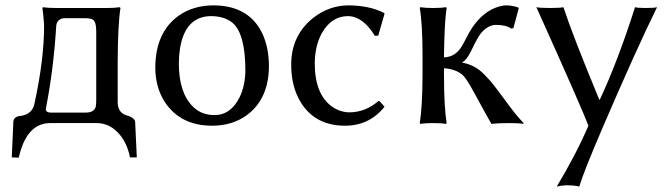

<svg xmlns="http://www.w3.org/2000/svg" viewBox="-20 -459 2498 716"><path d="M150.9 -50.8Q152.3 -39.1 169.9 -39.1H298.8Q332 -39.1 337.4 -62.5Q338.9 -71.8 338.9 -87.9V-341.8Q338.9 -378.4 325.7 -386.2Q315.9 -391.1 298.8 -391.1H217.8Q194.3 -388.2 189.9 -365.2Q180.2 -204.6 152.8 -63.5Q150.9 -54.2 150.9 -50.8ZM144.5 -364.3Q142.1 -402.3 138.2 -429.2L140.1 -432.1Q158.2 -429.2 188 -429.2H378.9Q408.7 -429.2 426.8 -432.1L429.2 -429.2Q419.4 -365.2 418.9 -229V-76.2Q419.9 -34.7 459 -26.9Q481.9 -18.1 483.9 -5.9L490.2 127.9H464.8Q451.2 59.6 406.7 23.4Q377 0 339.8 0H168Q85 0 54.2 111.8Q51.8 120.6 49.8 128.9L23.9 127.9L29.8 -4.9Q30.8 -23.4 55.2 -26.9Q57.1 -26.9 58.1 -26.9Q99.1 -33.2 107.9 -69.8Q144.5 -236.3 144.5 -364.3Z M559.1 -205.1Q559.1 -338.9 647.5 -401.4Q701.2 -438.5 774.9 -439Q909.7 -439 959.5 -331.5Q982.4 -280.8 982.9 -213.9Q982.9 -89.8 899.4 -28.8Q845.7 9.8 771 9.8Q653.8 9.8 595.2 -77.6Q559.6 -132.8 559.1 -205.1ZM768.1 -398.9Q669.9 -398.9 650.9 -275.9Q647 -250 647 -222.2Q647 -113.8 699.2 -61.5Q731.4 -29.8 779.8 -29.8Q840.8 -29.8 874 -97.2Q894.5 -140.6 895 -195.8Q895 -332 847.7 -373.5Q817.4 -398.4 768.1 -398.9Z M1277.8 -398.9Q1216.3 -398.9 1180.2 -335.4Q1154.3 -288.1 1153.8 -223.1Q1153.8 -105.5 1220.7 -59.6Q1249.5 -40.5 1283.7 -40Q1344.2 -41 1390.6 -82H1395L1414.1 -61Q1357.4 9.8 1266.6 9.8Q1152.8 9.8 1099.1 -81.5Q1065.9 -138.7 1065.9 -217.8Q1065.9 -327.1 1148.4 -392.6Q1207.5 -438.5 1278.8 -439Q1357.4 -438.5 1411.6 -411.1L1414.1 -408.2L1390.6 -326.2L1377.9 -325.2Q1334 -397.9 1277.8 -398.9Z M1555.7 -250Q1555.7 -369.1 1545.4 -429.2L1547.4 -432.1Q1565.4 -429.2 1595.7 -429.2Q1625.5 -429.2 1643.6 -432.1L1645.5 -429.2Q1637.2 -375 1635.7 -250V-245.1Q1678.2 -246.1 1702.6 -287.1Q1707.5 -294.9 1716.3 -312.5Q1730.5 -340.3 1739.7 -354Q1781.2 -416.5 1838.9 -434.1Q1855 -439 1869.6 -439Q1888.2 -438.5 1910.6 -432.1L1914.6 -428.2L1894.5 -354L1886.7 -352.1Q1867.7 -366.2 1828.6 -366.2Q1798.8 -365.2 1773.4 -335Q1760.7 -319.3 1735.4 -266.1Q1719.2 -234.4 1704.6 -227.1V-225.1Q1751 -217.3 1785.6 -181.6Q1794.9 -172.4 1807.6 -158.2Q1826.2 -136.7 1881.3 -61.5Q1906.2 -27.8 1932.6 0L1930.7 2.9Q1915 0 1878.4 0Q1838.4 0 1812.5 2.9Q1800.8 -16.6 1748.5 -112.8Q1720.2 -165 1706.5 -178.2Q1681.2 -201.2 1635.7 -204.6V-179.2Q1635.7 -63 1645.5 0L1643.6 2.9Q1625.5 0 1595.7 0Q1565.9 0 1547.4 2.9L1545.4 0Q1555.2 -61 1555.7 -179.2Z M1980 -432.1Q1994.6 -429.2 2032.2 -429.2Q2068.4 -429.2 2081.1 -432.1Q2114.7 -329.1 2214.8 -87.4H2216.8Q2284.2 -231.4 2348.1 -432.1Q2358.9 -429.2 2387.2 -429.2Q2419.9 -429.2 2430.2 -432.1Q2354 -277.3 2228.5 14.2Q2157.7 178.7 2140.1 236.8Q2123.5 231.9 2091.3 231.9Q2072.8 232.4 2056.2 236.8Q2128.9 115.7 2174.3 9.8Q2151.9 -50.8 1982.9 -426.3Q1981 -429.7 1980 -432.1Z"/></svg>

Font: Linux Biolinum O
Style: Regular
Weight: 400
Designer: Philipp H. Poll
Foundry: Philipp H. Poll
Version: Version 1.0.4